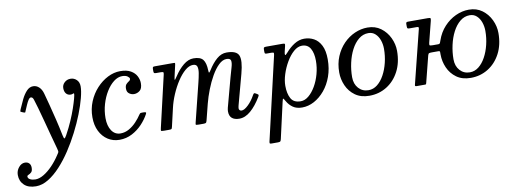

<svg xmlns="http://www.w3.org/2000/svg" viewBox="-187 -907 4164 1535"><g transform="rotate(-10 1895.0 -139.5)"><path d="M403.5 -414Q381 -414 367.2 -430Q353.5 -446 353.5 -474.5Q353.5 -501 373.8 -520Q394 -539 423 -539Q451.5 -539 472.2 -519.2Q493 -499.5 493 -465Q493 -428.5 478.2 -371.8Q463.5 -315 437 -247.2Q410.5 -179.5 374.2 -108.5Q338 -37.5 294.8 28.2Q251.5 94 203.2 146.2Q155 198.5 104.5 229.2Q54 260 4 260Q-58 260 -91.5 228Q-125 196 -125 146Q-125 111.5 -103 84.8Q-81 58 -52.5 58Q-31 58 -18.2 70.8Q-5.5 83.5 -5.5 107Q-5.5 133.5 -17 144Q-28.5 154.5 -40 158.8Q-51.5 163 -51.5 171Q-51.5 187.5 -33.2 196.2Q-15 205 8.5 205Q40.5 205 76.5 183.5Q112.5 162 147.8 125.5Q183 89 212 44.5Q220 32.5 223.5 26.8Q227 21 226.5 13.8Q226 6.5 221.5 -9Q206.5 -62 190 -124.5Q173.5 -187 157.5 -247Q141.5 -307 128.2 -354.2Q115 -401.5 107 -424.5Q104.5 -432.5 99.5 -439.8Q94.5 -447 85.5 -447Q75 -447 65 -432Q55 -417 45.5 -395Q36 -373 26.5 -351Q23 -342 21.2 -338.2Q19.5 -334.5 9.5 -338L-4.5 -343.5Q-17 -348.5 -16.8 -352.5Q-16.5 -356.5 -11.5 -368Q4.5 -406 23 -443.8Q41.5 -481.5 65 -506.8Q88.5 -532 118.5 -532Q145 -532 166 -512.5Q187 -493 196.5 -457.5Q206.5 -421 221.8 -363Q237 -305 253.2 -237.8Q269.5 -170.5 282.5 -105Q288.5 -75.5 294 -77.5Q299.5 -79.5 311.5 -101Q341 -154.5 363.5 -206.5Q386 -258.5 401 -302.5Q416 -346.5 423.8 -376Q431.5 -405.5 431.5 -414Q431.5 -420 428 -420Q425.5 -420 419.8 -417Q414 -414 403.5 -414Z M971.5 -407Q971.5 -363.5 950.2 -346.8Q929 -330 903.5 -330Q883 -330 864.8 -342.8Q846.5 -355.5 846.5 -383Q846.5 -408.5 857.8 -420Q869 -431.5 880.5 -438.5Q892 -445.5 892 -457Q892 -466 876.8 -477Q861.5 -488 833.5 -488Q798.5 -488 764.8 -462Q731 -436 703.8 -391.8Q676.5 -347.5 660.5 -292.8Q644.5 -238 644.5 -180Q644.5 -117 670.8 -78Q697 -39 742.5 -39Q779.5 -39 812.2 -57.8Q845 -76.5 871.5 -104.8Q898 -133 916.5 -161.5Q920.5 -168 924.2 -170.5Q928 -173 939 -173H949.5Q964.5 -173 969.5 -170Q974.5 -167 969 -157Q947 -115.5 911 -77.2Q875 -39 828 -14.5Q781 10 726 10Q673.5 10 632 -16.8Q590.5 -43.5 566.5 -91.8Q542.5 -140 542.5 -205Q542.5 -272.5 567 -331.5Q591.5 -390.5 632.5 -435Q673.5 -479.5 723.5 -504.8Q773.5 -530 824.5 -530Q878 -530 910.2 -511.2Q942.5 -492.5 957 -464Q971.5 -435.5 971.5 -407Z M1105 -520H1248Q1264 -520 1267 -518.5Q1270 -517 1267 -503.5L1247 -415.5Q1241.5 -391.5 1242.5 -386Q1243.5 -380.5 1263 -410.5Q1297 -463 1337.2 -496Q1377.5 -529 1419.5 -529Q1475 -529 1496.5 -501.8Q1518 -474.5 1519.5 -413.5Q1520 -395 1523.5 -394.8Q1527 -394.5 1538.5 -413Q1571 -465 1608 -497Q1645 -529 1688 -529Q1768.5 -529 1786.2 -487.2Q1804 -445.5 1776 -341L1710 -96Q1706 -81 1706 -71Q1706 -63 1712 -57Q1718 -51 1727.5 -51Q1749.5 -51 1781.5 -81.5Q1813.5 -112 1837.5 -156Q1842.5 -165 1846.8 -168.5Q1851 -172 1860.5 -166.5L1871.5 -160Q1880.5 -155 1882 -150.8Q1883.5 -146.5 1876.5 -135Q1836 -67.5 1791 -28.8Q1746 10 1698.5 10Q1660 10 1639 -7.8Q1618 -25.5 1618 -63Q1618 -67 1619 -76.2Q1620 -85.5 1622 -92L1686 -330Q1697.5 -372 1707.5 -405.5Q1717.5 -439 1713.8 -458.5Q1710 -478 1679 -478Q1646.5 -478 1615 -447.5Q1583.5 -417 1555.5 -368Q1527.5 -319 1505.5 -262.2Q1483.5 -205.5 1470 -153L1436.5 -20.5Q1433 -7.5 1428.8 -3.8Q1424.5 0 1408 0H1370Q1347 0 1346 -4.2Q1345 -8.5 1349.5 -26L1425 -330Q1435.5 -371.5 1441 -405Q1446.5 -438.5 1440 -458.2Q1433.5 -478 1406.5 -478Q1375 -478 1342 -449.8Q1309 -421.5 1278.8 -375.2Q1248.5 -329 1225 -274Q1201.5 -219 1189.5 -166L1156 -21Q1152.5 -7 1149.5 -3.5Q1146.5 0 1129 0H1087Q1064.5 0 1063.8 -4.8Q1063 -9.5 1067 -27L1163.5 -442.5Q1167 -457.5 1163.5 -461.2Q1160 -465 1141 -465H1108Q1095 -465 1090.5 -467.8Q1086 -470.5 1086 -483.5V-497.5Q1086 -511 1088.8 -515.5Q1091.5 -520 1105 -520Z M2010 -520H2138Q2156.5 -520 2159.2 -516.5Q2162 -513 2158 -497L2148 -455.5Q2143 -434.5 2146 -428.5Q2149 -422.5 2168 -444.5Q2199.5 -481.5 2238 -505.8Q2276.5 -530 2318 -530Q2361 -530 2396.8 -510.5Q2432.5 -491 2454.2 -448Q2476 -405 2476 -335Q2476 -260 2453.5 -197Q2431 -134 2392.5 -88Q2354 -42 2306.5 -16.5Q2259 9 2208.5 9Q2164 9 2134.8 -11Q2105.5 -31 2086.5 -64.5Q2074 -86.5 2070.8 -87.5Q2067.5 -88.5 2061.5 -62L1996 227Q1993.5 238.5 1989.5 244.2Q1985.5 250 1970.5 250H1918Q1904.5 250 1902.8 246Q1901 242 1903 232L2058.5 -439Q2061.5 -452.5 2060.8 -458.8Q2060 -465 2041 -465H2003Q1991.5 -465 1989.2 -469.2Q1987 -473.5 1987 -485V-499.5Q1987 -514 1991.8 -517Q1996.5 -520 2010 -520ZM2105 -185Q2105 -122 2126.8 -82Q2148.5 -42 2206 -42Q2239.5 -42 2270.8 -68Q2302 -94 2327 -137Q2352 -180 2366.5 -233Q2381 -286 2381 -340Q2381 -403 2359 -440.5Q2337 -478 2291 -478Q2256.5 -478 2223.5 -449Q2190.5 -420 2163.8 -374.2Q2137 -328.5 2121 -278.2Q2105 -228 2105 -185Z M2548 -215Q2548 -286.5 2572.2 -344.2Q2596.5 -402 2637.2 -443.8Q2678 -485.5 2728.8 -507.8Q2779.5 -530 2832 -530Q2894.5 -530 2939.5 -496.8Q2984.5 -463.5 3009 -411.8Q3033.5 -360 3033.5 -305Q3033.5 -210 2996.2 -139.2Q2959 -68.5 2895.8 -29.2Q2832.5 10 2754.5 10Q2685.5 10 2639.5 -23.2Q2593.5 -56.5 2570.8 -108.2Q2548 -160 2548 -215ZM2643 -160Q2643 -104.5 2674.5 -69.8Q2706 -35 2755 -35Q2794 -35 2826.5 -60.5Q2859 -86 2883 -129.8Q2907 -173.5 2920.2 -228Q2933.5 -282.5 2933.5 -340Q2933.5 -377 2921.8 -410.2Q2910 -443.5 2887.2 -464.2Q2864.5 -485 2831.5 -485Q2787.5 -485 2752.5 -456.2Q2717.5 -427.5 2693 -380.2Q2668.5 -333 2655.8 -275.5Q2643 -218 2643 -160Z M3389.5 -328Q3411 -390.5 3452.8 -435.8Q3494.5 -481 3547.2 -505.5Q3600 -530 3655 -530Q3717.5 -530 3762.5 -496.8Q3807.5 -463.5 3832 -411.8Q3856.5 -360 3856.5 -305Q3856.5 -210 3819.2 -139.2Q3782 -68.5 3718.8 -29.2Q3655.5 10 3577.5 10Q3508.5 10 3462.5 -23.2Q3416.5 -56.5 3393.8 -108.2Q3371 -160 3371 -215Q3371 -228 3370.8 -236.5Q3370.5 -245 3359 -245H3308Q3290 -245 3283.2 -242.8Q3276.5 -240.5 3272.5 -226L3218 -10.5Q3216.5 -3.5 3214.8 -2Q3213 -0.5 3204 -0.5H3140Q3129 -0.5 3127.2 -3.8Q3125.5 -7 3127.5 -15L3235.5 -448Q3238 -459 3235 -462Q3232 -465 3219.5 -465H3163.5Q3151 -465 3147.2 -468.2Q3143.5 -471.5 3143.5 -484V-504Q3143.5 -514.5 3147.8 -517.2Q3152 -520 3161.5 -520H3319.5Q3339 -520 3342 -516Q3345 -512 3341 -495L3298.5 -327Q3294 -309.5 3297 -304.8Q3300 -300 3323 -300H3366.5Q3378.5 -300 3382.2 -308.5Q3386 -317 3389.5 -328ZM3466 -160Q3466 -104.5 3497.5 -69.8Q3529 -35 3578 -35Q3617 -35 3649.5 -60.5Q3682 -86 3706 -129.8Q3730 -173.5 3743.2 -228Q3756.5 -282.5 3756.5 -340Q3756.5 -377 3744.8 -410.2Q3733 -443.5 3710.2 -464.2Q3687.5 -485 3654.5 -485Q3610.5 -485 3575.5 -456.2Q3540.5 -427.5 3516 -380.2Q3491.5 -333 3478.8 -275.5Q3466 -218 3466 -160Z"/></g></svg>

Font: Besley
Style: Italic
Weight: 400
Italic angle: -13°
Designer: Owen Earl
Foundry: indestructible type*
Version: Version 4.000; ttfautohint (v1.8.4.7-5d5b)